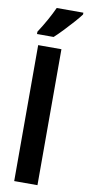

<svg xmlns="http://www.w3.org/2000/svg" viewBox="-106 -1018 482 1057"><g transform="rotate(10 135.0 -489.5)"><path d="M186 0H56V-760H186ZM270 -969Q257 -951 233 -924Q209 -897 182 -868.5Q155 -840 132 -819H39V-832Q65 -872 85.5 -909Q106 -946 121 -979H270Z"/></g></svg>

Font: Noto Sans Lao UI ExtCond
Style: Bold
Weight: 700
Width: 2
Designer: Monotype Design Team
Foundry: Monotype Imaging Inc.
Version: Version 2.000; ttfautohint (v1.8.4.7-5d5b)